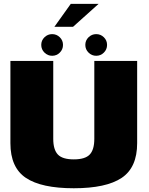

<svg xmlns="http://www.w3.org/2000/svg" viewBox="-20 -1000 794 1024"><path d="M373.5 4Q546 4 628.8 -51.2Q711.5 -106.5 711.5 -236.5V-675H483V-259.5Q483 -201.5 458.5 -175.8Q434 -150 373.5 -150Q313 -150 288.5 -176Q264 -202 264 -259.5V-675H35.5V-236.5Q35.5 -106.5 118.2 -51.2Q201 4 373.5 4ZM258 -702.5Q282 -702.5 299 -719.5Q316 -736.5 316 -760.5Q316 -784.5 299 -801.2Q282 -818 258 -818Q234.5 -818 217.2 -801.2Q200 -784.5 200 -760.5Q200 -736.5 217.2 -719.5Q234.5 -702.5 258 -702.5ZM493 -702.5Q517 -702.5 534 -719.5Q551 -736.5 551 -760.5Q551 -784.5 534 -801.2Q517 -818 493 -818Q469.5 -818 452.2 -801.2Q435 -784.5 435 -760.5Q435 -736.5 452.2 -719.5Q469.5 -702.5 493 -702.5ZM270 -857H369.5L506 -979.5H357.5Z"/></svg>

Font: Anybody UltraCondensed Thin Black
Style: Regular
Weight: 900
Version: Version 1.111